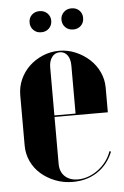

<svg xmlns="http://www.w3.org/2000/svg" viewBox="-50 -703 486 750"><g transform="rotate(-5 192.5 -328.0)"><path d="M30 -345Q30 -378 43 -407Q56 -436 78.5 -457.5Q101 -479 131.5 -492Q162 -505 196 -505Q230 -505 260.5 -492Q291 -479 314.5 -457.5Q338 -436 351.5 -407Q365 -378 365 -346V-249H156V-65Q156 -34 175 -16Q194 2 226 2Q247 2 267.5 -5.5Q288 -13 306 -26.5Q324 -40 337.5 -58Q351 -76 358 -97L364 -95Q344 -45 302.5 -17.5Q261 10 205 10Q169 10 137 -2.5Q105 -15 81 -36Q57 -57 43.5 -86Q30 -115 30 -148ZM239 -255V-443Q239 -469 228 -484Q217 -499 198 -499Q179 -499 167.5 -483.5Q156 -468 156 -443V-255ZM91 -625Q91 -643 103 -654.5Q115 -666 133 -666Q152 -666 164 -654Q176 -642 176 -625Q176 -607 164 -595Q152 -583 133 -583Q115 -583 103 -595Q91 -607 91 -625ZM216 -625Q216 -642 228 -654Q240 -666 259 -666Q277 -666 289 -654.5Q301 -643 301 -625Q301 -606 289 -594.5Q277 -583 259 -583Q240 -583 228 -595Q216 -607 216 -625Z"/></g></svg>

Font: Moniqa Black Display
Style: Regular
Weight: 900
Designer: Rajesh Rajput
Foundry: Rajesh Rajput
Version: Version 1.000